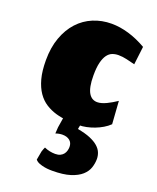

<svg xmlns="http://www.w3.org/2000/svg" viewBox="-167 -698 919 1124"><g transform="rotate(20 293.0 -136.0)"><path d="M333.5 -279.8Q333.5 -240.2 338.9 -213.4Q344.2 -186.5 354.2 -170.2Q364.3 -153.8 377.7 -146.5Q391.1 -139.2 407.2 -139.2Q419.9 -139.2 434.3 -143.3Q448.7 -147.5 463.6 -154.5Q478.5 -161.6 493.9 -170.7Q509.3 -179.7 524.4 -189.9L534.2 -47.9Q517.1 -31.2 494.9 -18.1Q472.7 -4.9 448.2 4.4Q423.8 13.7 399.2 18.8Q374.5 23.9 352.5 23.9Q316.4 23.9 279.3 21Q242.2 18.1 207.5 8.1Q172.9 -2 142.6 -21.2Q112.3 -40.5 89.8 -73Q67.4 -105.5 54.4 -153.1Q41.5 -200.7 41.5 -268.1Q41.5 -347.7 64 -409.4Q86.4 -471.2 125.5 -513.7Q164.6 -556.2 217.5 -578.1Q270.5 -600.1 331.5 -600.1Q383.3 -600.1 438.5 -583.7Q493.7 -567.4 549.3 -535.2L535.6 -421.9Q510.7 -428.2 483.9 -434.6Q457 -440.9 431.6 -440.9Q411.1 -440.9 393.3 -434.1Q375.5 -427.2 362.3 -409.2Q349.1 -391.1 341.3 -359.9Q333.5 -328.6 333.5 -279.8ZM242.7 77.1 256.3 -8.3 261.2 -17.6H368.2L355.5 46.9Q403.3 55.2 435.1 68.6Q466.8 82 485.6 98.6Q504.4 115.2 512.2 134.5Q520 153.8 520 174.3Q520 201.2 511 228.5Q502 255.9 477.3 278.1Q452.6 300.3 409.2 314.2Q365.7 328.1 296.9 328.1Q293 328.1 279.3 327.6Q265.6 327.1 249 324.2Q232.4 321.3 216.1 315.2Q199.7 309.1 190.4 297.4L200.2 243.2Q202.6 234.9 206.3 226.1Q210 217.3 211.4 214.8Q244.1 229.5 279.8 229.5Q298.8 229.5 311.5 223.1Q324.2 216.8 331.5 207Q338.9 197.3 342 185.5Q345.2 173.8 345.2 162.6Q345.2 136.7 327.9 122.8Q310.5 108.9 282.7 108.9Q262.2 108.9 240.2 116.7Z"/></g></svg>

Font: Sigmar One
Style: Regular
Weight: 400
Version: Version 1.000